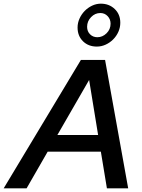

<svg xmlns="http://www.w3.org/2000/svg" viewBox="-72 -1027 775 1047"><path d="M0 0ZM-52 0 369 -700H501L627 0H511L478 -200H188L73 0ZM241 -291H463L414 -591ZM456 -773Q410 -773 380.5 -802Q351 -831 351 -877Q351 -902 361.5 -925.5Q372 -949 389.5 -967Q407 -985 430 -996Q453 -1007 478 -1007Q523 -1007 553.5 -978Q584 -949 584 -903Q584 -877 573.5 -853.5Q563 -830 545 -812Q527 -794 504 -783.5Q481 -773 456 -773ZM459 -824Q487 -824 509 -845.5Q531 -867 531 -898Q531 -922 515 -939Q499 -956 475 -956Q446 -956 424.5 -933.5Q403 -911 403 -881Q403 -856 419 -840Q435 -824 459 -824Z"/></svg>

Font: Rosa Sans Medium
Style: Italic
Weight: 500
Italic angle: -12°
Designer: Pentagram / MCKL
Foundry: Pentagram / MCKL
Version: Version 1.005;September 16, 2019;FontCreator 11.5.0.2425 64-